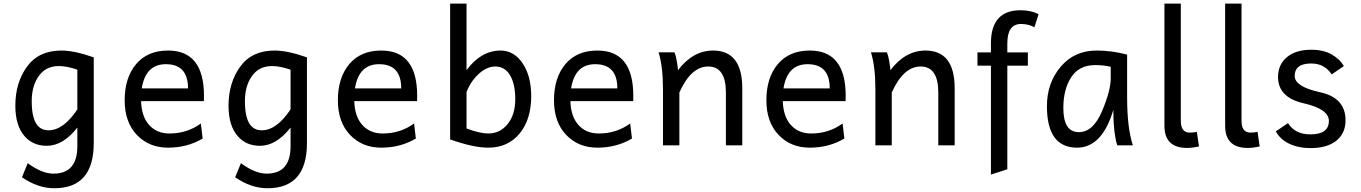

<svg xmlns="http://www.w3.org/2000/svg" viewBox="-20 -801 7498 1058"><path d="M247.6 -83Q329.6 -83 406.2 -198.2V-417Q348.6 -437 303.7 -437Q229 -437 189.5 -376Q154.8 -323.2 154.8 -243.7Q154.8 -156.2 181.6 -116.7Q204.6 -83 247.6 -83ZM279.3 236.3Q188.5 236.3 101.1 175.8L132.8 98.1Q210.9 155.8 274.4 155.8Q406.2 155.8 406.2 4.9V-98.1Q327.6 2.4 237.8 2.4Q163.6 2.4 117.7 -47.9Q64.5 -106 64.5 -218.8Q64.5 -344.7 128.7 -433.6Q192.9 -522.5 318.4 -522.5Q389.2 -522.5 496.6 -484.9V-12.7Q496.6 236.3 279.3 236.3Z M906.2 12.7Q800.8 12.7 733.9 -57.9Q667 -128.4 667 -248.5Q667 -373 730 -447.8Q793 -522.5 906.2 -522.5Q1104 -522.5 1104 -272.9Q1104 -250.5 1103.5 -243.7H757.3Q760.3 -157.2 802.7 -111.3Q844.7 -65.4 913.6 -65.4Q1011.7 -65.4 1086.9 -120.6L1096.7 -37.6Q1011.7 12.7 906.2 12.7ZM1016.1 -314Q1016.1 -447.3 894 -447.3Q782.2 -447.3 761.2 -314Z M1422.4 -83Q1504.4 -83 1581.1 -198.2V-417Q1523.4 -437 1478.5 -437Q1403.8 -437 1364.3 -376Q1329.6 -323.2 1329.6 -243.7Q1329.6 -156.2 1356.4 -116.7Q1379.4 -83 1422.4 -83ZM1454.1 236.3Q1363.3 236.3 1275.9 175.8L1307.6 98.1Q1385.7 155.8 1449.2 155.8Q1581.1 155.8 1581.1 4.9V-98.1Q1502.4 2.4 1412.6 2.4Q1338.4 2.4 1292.5 -47.9Q1239.3 -106 1239.3 -218.8Q1239.3 -344.7 1303.5 -433.6Q1367.7 -522.5 1493.2 -522.5Q1564 -522.5 1671.4 -484.9V-12.7Q1671.4 236.3 1454.1 236.3Z M2081.1 12.7Q1975.6 12.7 1908.7 -57.9Q1841.8 -128.4 1841.8 -248.5Q1841.8 -373 1904.8 -447.8Q1967.8 -522.5 2081.1 -522.5Q2278.8 -522.5 2278.8 -272.9Q2278.8 -250.5 2278.3 -243.7H1932.1Q1935.1 -157.2 1977.5 -111.3Q2019.5 -65.4 2088.4 -65.4Q2186.5 -65.4 2261.7 -120.6L2271.5 -37.6Q2186.5 12.7 2081.1 12.7ZM2190.9 -314Q2190.9 -447.3 2068.8 -447.3Q1957 -447.3 1936 -314Z M2670.4 12.7Q2588.4 12.7 2460.4 -32.7V-781.2H2550.8V-414.6Q2630.9 -522.5 2738.8 -522.5Q2812.5 -522.5 2859.9 -451.9Q2907.2 -381.3 2907.2 -271.5Q2907.2 -142.6 2843 -64.9Q2778.8 12.7 2670.4 12.7ZM2670.4 -65.4Q2735.4 -65.4 2777.3 -117.4Q2819.3 -169.4 2819.3 -253.9Q2819.3 -338.4 2790.5 -386.5Q2761.7 -434.6 2709.5 -434.6Q2663.6 -434.6 2619.1 -394.8Q2574.7 -355 2550.8 -293.9V-92.8Q2625.5 -65.4 2670.4 -65.4Z M3272 12.7Q3166.5 12.7 3099.6 -57.9Q3032.7 -128.4 3032.7 -248.5Q3032.7 -373 3095.7 -447.8Q3158.7 -522.5 3272 -522.5Q3469.7 -522.5 3469.7 -272.9Q3469.7 -250.5 3469.2 -243.7H3123Q3126 -157.2 3168.5 -111.3Q3210.4 -65.4 3279.3 -65.4Q3377.4 -65.4 3452.6 -120.6L3462.4 -37.6Q3377.4 12.7 3272 12.7ZM3381.8 -314Q3381.8 -447.3 3259.8 -447.3Q3147.9 -447.3 3127 -314Z M4070.3 0H3980V-291Q3980 -434.6 3882.3 -434.6Q3788.1 -434.6 3723.6 -291.5V0H3633.3V-309.1Q3633.3 -435.5 3608.9 -512.7H3696.8Q3709.5 -481 3716.3 -414.6Q3798.8 -522.5 3909.2 -522.5Q4070.3 -522.5 4070.3 -314Z M4442.4 12.7Q4336.9 12.7 4270 -57.9Q4203.1 -128.4 4203.1 -248.5Q4203.1 -373 4266.1 -447.8Q4329.1 -522.5 4442.4 -522.5Q4640.1 -522.5 4640.1 -272.9Q4640.1 -250.5 4639.6 -243.7H4293.5Q4296.4 -157.2 4338.9 -111.3Q4380.9 -65.4 4449.7 -65.4Q4547.9 -65.4 4623 -120.6L4632.8 -37.6Q4547.9 12.7 4442.4 12.7ZM4552.2 -314Q4552.2 -447.3 4430.2 -447.3Q4318.4 -447.3 4297.4 -314Z M5240.7 0H5150.4V-291Q5150.4 -434.6 5052.7 -434.6Q4958.5 -434.6 4894 -291.5V0H4803.7V-309.1Q4803.7 -435.5 4779.3 -512.7H4867.2Q4879.9 -481 4886.7 -414.6Q4969.2 -522.5 5079.6 -522.5Q5240.7 -522.5 5240.7 -314Z M5440.4 161.1V-439H5366.2V-512.2H5440.4V-562Q5440.4 -744.6 5604 -744.6Q5659.2 -744.6 5703.1 -723.1L5680.2 -650.9Q5647.5 -668.9 5606 -668.9Q5530.8 -668.9 5530.8 -562V-512.2H5644V-439H5530.8V131.8Z M5924.8 -72.8Q6003.4 -72.8 6052 -187Q6100.6 -301.3 6100.6 -369.1V-433.1Q6060.1 -442.4 6015.1 -442.4Q5926.3 -442.4 5882.8 -375.5Q5839.4 -308.6 5839.4 -206.1Q5839.4 -72.8 5924.8 -72.8ZM5915 12.7Q5749 12.7 5749 -215.8Q5749 -343.8 5824.7 -433.1Q5900.4 -522.5 6022.5 -522.5Q6107.4 -522.5 6190.9 -500V-266.1Q6190.9 -94.7 6222.7 0H6137.2Q6131.8 -12.2 6127.9 -33.2Q6120.1 -72.3 6116.7 -125.5Q6115.2 -149.4 6115.2 -196.3Q6053.2 12.7 5915 12.7Z M6521 14.2Q6396.5 14.2 6396.5 -108.4V-781.2H6486.8V-134.8Q6486.8 -70.3 6536.1 -70.3Q6554.7 -70.3 6575.2 -74.2L6586.9 6.3Q6549.3 14.2 6521 14.2Z M6855.5 14.2Q6731 14.2 6731 -108.4V-781.2H6821.3V-134.8Q6821.3 -70.3 6870.6 -70.3Q6889.2 -70.3 6909.7 -74.2L6921.4 6.3Q6883.8 14.2 6855.5 14.2Z M7200.7 15.1Q7135.3 15.1 7084.5 -9Q7033.7 -33.2 7010.3 -77.1L7077.6 -122.6Q7116.2 -60.5 7200.7 -60.5Q7302.7 -60.5 7302.7 -134.8Q7302.7 -200.2 7162.6 -232.2Q7022.5 -264.2 7022.5 -377Q7022.5 -444.8 7071.3 -485.8Q7120.1 -526.9 7205.6 -526.9Q7273.4 -526.9 7318.8 -500.5Q7364.3 -474.1 7385.3 -437L7318.4 -391.1Q7278.3 -451.2 7205.6 -451.2Q7114.3 -451.2 7114.3 -382.3Q7114.3 -323.2 7254.4 -292.7Q7394.5 -262.2 7394.5 -138.2Q7394.5 -66.4 7343.8 -25.6Q7293 15.1 7200.7 15.1Z"/></svg>

Font: Cadman
Style: Regular
Weight: 400
Designer: Paul James MIller
Foundry: High-Logic / Made with FontCreator
Version: Version 2.114;March 28, 2021;FontCreator 13.0.0.2683 64-bit